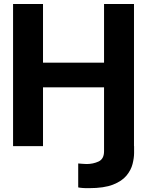

<svg xmlns="http://www.w3.org/2000/svg" viewBox="-20 -748 753 983"><path d="M46.9 0V-727.5H200.2V-427.2H512.7V-727.5H666V0H666.5V35.2Q666.5 60.5 658.7 91.6Q650.9 122.6 627.7 150.9Q604.5 179.2 558.6 197.3Q512.7 215.3 436 215.3Q418.9 215.8 402.3 214.4Q385.7 212.9 380.4 211.4V88.9Q388.2 89.4 401.1 90.6Q414.1 91.8 423.3 91.8Q456.5 91.8 484.6 78.9Q512.7 65.9 512.7 26.4V-300.8H200.2V0Z"/></svg>

Font: Inter Tight
Style: Bold
Weight: 700
Designer: Rasmus Andersson
Foundry: rsms
Version: Version 3.004; ttfautohint (v1.8.4.7-5d5b)